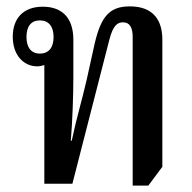

<svg xmlns="http://www.w3.org/2000/svg" viewBox="-20 -576 603 602"><path d="M396 6H445L489 -53V-452C489 -511 462 -556 387 -556C324 -556 297 -525 277 -440L252 -327C235 -253 221 -211 205 -135H202C207 -193 210 -276 210 -334V-451C210 -522 173 -555 114 -555C53 -555 20 -518 20 -461C20 -403 54 -368 97 -368C105 -368 112 -370 119 -372V0H207L323 -452C335 -498 349 -506 366 -506C387 -506 396 -489 396 -460ZM105 -408C78 -408 63 -427 63 -460C63 -494 78 -512 105 -512C132 -512 148 -494 148 -460C148 -427 133 -408 105 -408Z"/></svg>

Font: Noto Serif Thai Condensed Medium
Style: Regular
Weight: 500
Width: 3
Designer: Monotype Design Team
Foundry: Monotype Imaging Inc.
Version: Version 2.002